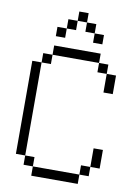

<svg xmlns="http://www.w3.org/2000/svg" viewBox="-122 -1278 977 1355"><g transform="rotate(10 366.5 -600.0)"><path d="M600 -800H533.3V-866.7H600ZM600 -133.3V-66.7H533.3V-133.3ZM600 -266.7H666.7V-133.3H600ZM600 -666.7V-800H666.7V-666.7ZM133.3 -133.3H66.7V-800H133.3ZM133.3 -66.7V-133.3H200V-66.7ZM133.3 -800V-866.7H200V-800ZM266.7 -1000H200V-1066.7H266.7ZM266.7 -1066.7V-1133.3H333.3V-1066.7ZM400 -1133.3H333.3V-1200H400ZM400 -1066.7V-1133.3H466.7V-1066.7ZM533.3 -66.7V0H200V-66.7ZM533.3 -1000H466.7V-1066.7H533.3ZM533.3 -933.3V-866.7H200V-933.3Z"/></g></svg>

Font: Galmuri14 Regular
Style: Regular
Weight: 400
Designer: Lee Minseo (quiple)
Version: Version 2.399;hotconv 1.1.1;makeotfexe 2.6.0 DEVELOPMENT